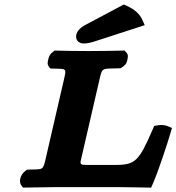

<svg xmlns="http://www.w3.org/2000/svg" viewBox="-20 -843 795 865"><path d="M514.7 0C545 0 640.2 2 640.2 2L660.8 2.4L669.8 -17.9C692.2 -69 733.8 -193.9 749.5 -248.6L754.7 -266.5L739.5 -273.2C726.8 -278.8 710.5 -281.6 692.4 -278.7L674.7 -275.8L667.4 -258.9C607 -119.2 590.2 -100 502.2 -100H364.6C345 -100 340.5 -104.7 343.8 -119.1L426.8 -478.7C441.2 -541 436.6 -532.6 512.2 -535.2L523.4 -535.5L532.8 -541.8C551.3 -554.3 552.6 -567.8 554.4 -576.9C556 -585 559.4 -596.5 548 -607.7L541 -615.3L528.7 -615C482.6 -614 436.2 -613 377.5 -613C318.3 -613 277.5 -614 236.8 -615L226.1 -615.3L216.8 -607.7C201.3 -595.9 199.5 -583.6 197.4 -575C195.3 -566.1 191 -553.1 201.4 -540.9L206.8 -534.5L216.4 -534.1C281.1 -531.5 280.9 -540.1 266.3 -476.9L187.6 -136.1C173 -72.9 177.2 -81.5 111.3 -78.9L101.5 -78.5L93.1 -72.1C70.5 -54.9 63 -22.5 77.7 -5.3L83.5 2.2L94.2 2C143.5 1 230.5 0 230.5 0ZM537.8 -822.7 360.4 -728.5C341.4 -718 327.4 -702.8 323.8 -687C319 -666.4 331.1 -647 357.9 -647C374.6 -647 393.4 -651.7 420.2 -660.9L632 -729.7L620.7 -754.8C608.7 -781.4 584.5 -801.8 551.3 -816.7Z"/></svg>

Font: Linux Libertine Mono O 
Style: Mono Bold Oblique
Weight: 400
Italic angle: -13°
Designer: Philipp H. Poll
Foundry: Philipp H. Poll
Version: Version 5.1.7